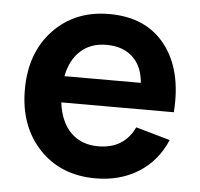

<svg xmlns="http://www.w3.org/2000/svg" viewBox="-45 -602 693 664"><g transform="rotate(5 301.0 -270.0)"><path d="M309.6 -96.2Q398.9 -96.2 435.1 -172.9L554.2 -139.2Q522.9 -65.4 459 -25.1Q395 15.1 309.6 15.1Q189 15.1 114.5 -64Q40 -143.1 40 -270Q40 -397.5 114.7 -476.3Q189.5 -555.2 308.6 -555.2Q436.5 -555.2 503.7 -469Q570.8 -382.8 560.1 -236.3H169.4Q177.7 -169.4 214.1 -132.8Q250.5 -96.2 309.6 -96.2ZM172.4 -327.6H437.5Q433.1 -384.8 399.2 -416.5Q365.2 -448.2 308.6 -448.2Q253.9 -448.2 218.8 -416.7Q183.6 -385.3 172.4 -327.6Z"/></g></svg>

Font: Vela Sans Bd
Style: Bold
Weight: 700
Designer: Principal design: Mikhail Sharanda - project Manrope.
Design modification: Ravid Balaliev
Foundry: Mikhail Sharanda
Version: Version 1.001